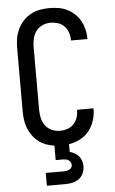

<svg xmlns="http://www.w3.org/2000/svg" viewBox="-63 -785 625 1046"><g transform="rotate(-5 250.0 -261.5)"><path d="M150 220V150H250Q258 150 265.5 148.5Q273 147 279.5 143.5Q286 140 290.5 133.5Q295 127 295 120Q295 112 291 104.5Q287 97 280.5 92.5Q274 88 266 86.5Q258 85 250 85H210V6Q187 3 164.5 -5.5Q142 -14 123.5 -28.5Q105 -43 91 -62.5Q77 -82 68.5 -104Q60 -126 57 -149.5Q54 -173 54 -196V-539Q54 -565 58 -591.5Q62 -618 73.5 -642.5Q85 -667 103 -687Q121 -707 144.5 -720Q168 -733 194.5 -738Q221 -743 247 -743Q272 -743 297 -739Q322 -735 344.5 -724Q367 -713 385.5 -695.5Q404 -678 416 -656Q428 -634 434 -609.5Q440 -585 440 -560V-557H350V-558Q350 -579 343.5 -599Q337 -619 322.5 -634.5Q308 -650 288 -656.5Q268 -663 247 -663Q224 -663 202.5 -653.5Q181 -644 167.5 -625.5Q154 -607 149 -584.5Q144 -562 144 -539V-196Q144 -173 149 -150.5Q154 -128 167.5 -109.5Q181 -91 202.5 -81.5Q224 -72 247 -72Q268 -72 288 -78.5Q308 -85 322.5 -100.5Q337 -116 343.5 -136Q350 -156 350 -177V-178H440V-175Q440 -143 430 -111.5Q420 -80 400 -55Q380 -30 351 -15Q322 0 290 5V47Q304 51 317 58Q330 65 339.5 76.5Q349 88 353.5 102.5Q358 117 358 132Q358 151 349.5 170Q341 189 325 200.5Q309 212 289.5 216Q270 220 250 220Z"/></g></svg>

Font: Iosevka SS18 Medium
Style: Regular
Weight: 500
Monospace: yes
Designer: Belleve Invis
Foundry: Belleve Invis
Version: Version 25.1.1; ttfautohint (v1.8.4)